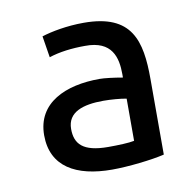

<svg xmlns="http://www.w3.org/2000/svg" viewBox="-54 -764 502 493"><g transform="rotate(-10 197.5 -517.0)"><path d="M201 -384C227 -384 255 -385 269 -388V-498C254 -501 228 -503 209 -503C156 -503 115 -490 115 -446C115 -407 135 -384 201 -384ZM194 -709C320 -709 338 -637 338 -537V-340C305 -332 243 -325 201 -325C107 -325 44 -360 44 -442C44 -527 121 -560 209 -560C222 -560 246 -557 269 -553V-562C269 -605 258 -651 187 -650C153 -650 120 -646 93 -637L84 -693C109 -701 150 -709 194 -709Z"/></g></svg>

Font: Repo Regular
Style: Regular
Weight: 400
Designer: Stefan Peev
Foundry: Context Ltd
Version: Version 1.502